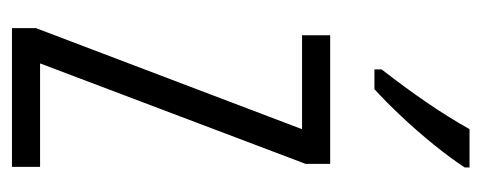

<svg xmlns="http://www.w3.org/2000/svg" viewBox="-262 -543 805 321"><g transform="rotate(90 140.5 -382.5)"><path d="M259 0H27V-40L196 -485H39V-532H254V-491L86 -47H259ZM260 -757Q245 -734 222 -705.5Q199 -677 174 -650.5Q149 -624 129 -606H96V-618Q127 -658 151 -693Q175 -728 196 -765H260Z"/></g></svg>

Font: Noto Sans ExtraCondensed Light
Style: Regular
Weight: 300
Width: 2
Designer: Monotype Design Team
Foundry: Monotype Imaging Inc.
Version: Version 2.013; ttfautohint (v1.8.4.7-5d5b)